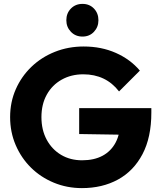

<svg xmlns="http://www.w3.org/2000/svg" viewBox="-20 -956 825 987"><path d="M401 11Q324 11 256.5 -17Q189 -45 139 -94.5Q89 -144 60.5 -210.5Q32 -277 32 -354Q32 -431 61 -497Q90 -563 141.5 -612.5Q193 -662 262 -689.5Q331 -717 410 -717Q501 -717 575.5 -684Q650 -651 699 -593L592 -486Q558 -530 512 -552Q466 -574 408 -574Q346 -574 297 -546.5Q248 -519 220.5 -469.5Q193 -420 193 -354Q193 -288 220 -238Q247 -188 294 -160Q341 -132 402 -132Q464 -132 507.5 -155.5Q551 -179 574.5 -223.5Q598 -268 598 -332L702 -262L387 -267V-400H758V-377Q758 -250 712.5 -163.5Q667 -77 586.5 -33Q506 11 401 11ZM404 -768Q368 -768 344.5 -792.5Q321 -817 321 -852Q321 -888 344.5 -912Q368 -936 404 -936Q440 -936 463 -912Q486 -888 486 -852Q486 -817 463 -792.5Q440 -768 404 -768Z"/></svg>

Font: Outfit
Style: Bold
Weight: 700
Designer: Rodrigo Fuenzalida
Foundry: fragTYPE
Version: Version 1.100;gftools[0.9.27]